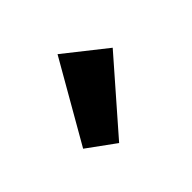

<svg xmlns="http://www.w3.org/2000/svg" viewBox="-55 -793 443 443"><g transform="rotate(45 166.5 -571.5)"><path d="M231.5 -464.5 35.5 -577 115 -677.5 281 -532.5Z"/></g></svg>

Font: League Spartan ExtraBold
Style: Regular
Weight: 800
Foundry: The League of Moveable Type
Version: Version 2.002